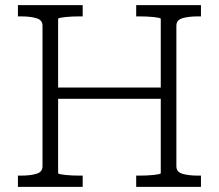

<svg xmlns="http://www.w3.org/2000/svg" viewBox="-20 -730 855 750"><path d="M191 -388H633V-344H191ZM50 0V-44H61Q98 -44 122 -51Q146 -58 146 -80V-630Q146 -652 122 -659Q98 -666 61 -666H50V-710H303V-666H294Q280 -666 264.5 -665.5Q249 -665 236 -663.5Q223 -662 215 -660.5Q207 -659 207 -656V-54Q207 -51 215 -49.5Q223 -48 236 -46.5Q249 -45 264.5 -44.5Q280 -44 294 -44H303V0ZM512 0V-44H521Q535 -44 550.5 -44.5Q566 -45 579 -46.5Q592 -48 600 -49.5Q608 -51 608 -54V-656Q608 -659 600 -660.5Q592 -662 579 -663.5Q566 -665 550.5 -665.5Q535 -666 521 -666H512V-710H765V-666H754Q717 -666 693 -659Q669 -652 669 -630V-80Q669 -58 693 -51Q717 -44 754 -44H765V0Z"/></svg>

Font: Roboto Serif 20pt ExtraLight
Style: Regular
Weight: 250
Version: Version 1.008